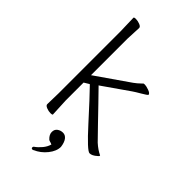

<svg xmlns="http://www.w3.org/2000/svg" viewBox="-279 -776 1068 1068"><g transform="rotate(45 255.0 -241.5)"><path d="M95 -18 97 -106V-590L94 -697Q94 -702 109 -702Q124 -702 140.5 -695.5Q157 -689 157 -679L153 -590V-304L349 -440Q365 -451 390 -475V-476Q392 -479 402.5 -479Q413 -479 434.5 -471.5Q456 -464 457 -453Q453 -447 423 -429.5Q393 -412 380 -403L228 -297L223 -294Q256 -261 294.5 -220.5Q333 -180 373 -139L445 -65Q475 -38 503 -25Q505 -25 505 -21.5Q505 -18 497 -12Q474 9 454.5 9Q435 9 335 -101.5Q235 -212 186 -262L183 -264L155 -247L153 -246V-106L158 0Q158 5 143 5Q128 5 111.5 -1.5Q95 -8 95 -18ZM157 -679ZM215 219Q206 219 206 210Q206 205 210 202Q229 189 246.5 168Q264 147 270 124L266 123Q264 121 255 119Q246 117 242 113Q222 94 222 73.5Q222 53 236.5 42.5Q251 32 269.5 32Q288 32 300.5 48.5Q313 65 317 96Q317 130 289 165Q261 200 221 217V218Q218 219 215 219Z"/></g></svg>

Font: ToneOZ-Pinyin-WenKai-Light
Style: Light
Weight: 300
Designer: Fontworks Inc.
Foundry: ToneOZ
Version: Version 0.240331